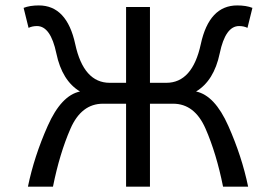

<svg xmlns="http://www.w3.org/2000/svg" viewBox="-20 -702 1026 722"><path d="M454.1 -312H367.2Q286.1 -312 245.1 -218.3Q204.1 -124.5 179.2 0H85Q108.4 -113.8 159.4 -228.5Q210.4 -343.3 280.8 -357.9Q213.4 -398.4 191.9 -501.2Q170.4 -604 119.1 -604Q101.1 -604 87.4 -597.2L68.8 -672.4Q92.3 -681.6 126 -681.6Q231.4 -681.6 262.9 -536.1Q294.4 -390.6 392.6 -390.6H454.1V-675.8H543.9V-390.6H605.5Q703.6 -390.6 735.1 -536.1Q766.6 -681.6 872.1 -681.6Q905.8 -681.6 929.2 -672.4L910.6 -597.2Q897 -604 878.9 -604Q827.6 -604 806.2 -501.2Q784.7 -398.4 717.3 -357.9Q787.6 -343.3 838.6 -228.5Q889.6 -113.8 913.1 0H818.8Q793.9 -124.5 752.9 -218.3Q711.9 -312 630.9 -312H543.9V0H454.1Z"/></svg>

Font: Cadman
Style: Regular
Weight: 400
Designer: Paul James MIller
Foundry: High-Logic / Made with FontCreator
Version: Version 2.114;March 28, 2021;FontCreator 13.0.0.2683 64-bit